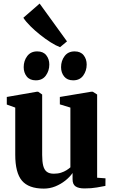

<svg xmlns="http://www.w3.org/2000/svg" viewBox="-20 -1072 649 1102"><path d="M465 9.5Q431 9.5 413.8 -2.2Q396.5 -14 396.5 -43V-79Q380.5 -56 354.8 -35.5Q329 -15 297.5 -2.2Q266 10.5 231.5 10.5Q144.5 10.5 106 -35Q67.5 -80.5 67.5 -184V-454.5L19 -472V-515.5L191.5 -545.5H199L222 -529.5V-183Q222 -144 228.2 -120.2Q234.5 -96.5 249 -85.8Q263.5 -75 289 -75Q312.5 -75 330.2 -80.8Q348 -86.5 361.5 -95Q375 -103.5 384 -111.5V-454.5L323.5 -473V-515.5L503 -545.5H512.5L537.5 -529.5V-52L585.5 -48.5L585 -5Q567 -1.5 536 4Q505 9.5 465 9.5ZM185 -611Q151 -611 133.5 -633Q116 -655 116 -686.5Q116 -723 136.2 -750Q156.5 -777 193 -777H194Q228 -777 245.5 -755Q263 -733 263 -701.5Q263 -666 243.2 -638.5Q223.5 -611 186 -611ZM399.5 -611Q366 -611 348.2 -633Q330.5 -655 330.5 -686.5Q330.5 -723 350.8 -750Q371 -777 408 -777H408.5Q442.5 -777 460 -755Q477.5 -733 477.5 -701.5Q477.5 -666 457.8 -638.5Q438 -611 400.5 -611ZM324 -801.5Q301 -810 271.2 -828.8Q241.5 -847.5 211 -871.8Q180.5 -896 154.8 -921.5Q129 -947 114 -970L207.5 -1051.5L364.5 -834.5L325 -801.5Z"/></svg>

Font: Merriweather 72pt ExtraBold
Style: Regular
Weight: 800
Version: Version 2.100